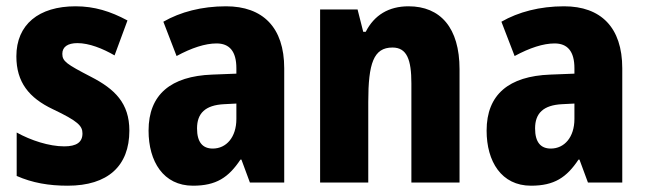

<svg xmlns="http://www.w3.org/2000/svg" viewBox="-20 -580 2053 610"><path d="M391 -165C391 -252 345 -297 269 -336C192 -376 178 -385 178 -409C178 -431 195 -443 226 -443C263 -443 306 -426 344 -404L385 -515C331 -544 280 -560 220 -560C103 -560 32 -502 32 -401C32 -319 72 -269 148 -233C228 -195 242 -180 242 -156C242 -128 223 -115 184 -115C136 -115 78 -134 33 -159V-21C83 1 135 10 195 10C323 10 391 -53 391 -165Z M698 -560C621 -560 553 -542 499 -511L541 -402C589 -428 632 -442 668 -442C709 -442 731 -417 731 -363V-346L654 -343C523 -338 452 -280 452 -165C452 -67 499 10 593 10C667 10 706 -16 744 -73H747L774 0H883V-363C883 -493 815 -560 698 -560ZM692 -249 731 -251V-202C731 -144 699 -108 656 -108C624 -108 606 -128 606 -172C606 -220 632 -246 692 -249Z M1278 -560C1215 -560 1169 -532 1142 -479H1134L1116 -550H997V0H1150V-256C1150 -379 1167 -429 1227 -429C1273 -429 1287 -390 1287 -315V0H1440V-360C1440 -492 1379 -560 1278 -560Z M1772 -560C1695 -560 1627 -542 1573 -511L1615 -402C1663 -428 1706 -442 1742 -442C1783 -442 1805 -417 1805 -363V-346L1728 -343C1597 -338 1526 -280 1526 -165C1526 -67 1573 10 1667 10C1741 10 1780 -16 1818 -73H1821L1848 0H1957V-363C1957 -493 1889 -560 1772 -560ZM1766 -249 1805 -251V-202C1805 -144 1773 -108 1730 -108C1698 -108 1680 -128 1680 -172C1680 -220 1706 -246 1766 -249Z"/></svg>

Font: Noto Sans Georgian Condensed ExtraBold
Style: Regular
Weight: 800
Width: 3
Designer: Monotype Design Team, Akaki Razmadze
Foundry: Google LLC
Version: Version 2.005